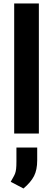

<svg xmlns="http://www.w3.org/2000/svg" viewBox="-20 -770 306 1107"><path d="M204.1 0H61.8V-750H204.1ZM194.5 154.2Q194.5 209.5 176.2 245.1Q157.9 280.7 115.4 316.8L41.7 278.1Q50.8 261.4 57.1 250.8Q63.4 240.1 67.2 229.7Q71 219.3 72.9 203.7Q74.7 188 74.7 161.5V80.7H194.5Z"/></svg>

Font: Heebo
Style: Regular
Weight: 400
Designer: Oded Ezer
Foundry: Ezer Type House
Version: Version 3.100